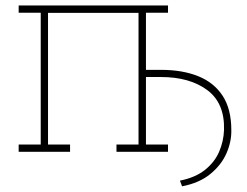

<svg xmlns="http://www.w3.org/2000/svg" viewBox="-20 -548 891 693"><path d="M637.2 124.5 629.4 104Q685.5 92.8 720.2 64.9Q754.9 37.1 771 -0.5Q787.1 -38.1 788.6 -78.6Q791.5 -175.8 728 -222.9Q664.6 -270 561 -270H506.8V-26.4H586.4V0H400.4V-26.4H480V-501.5H153.3V-26.4H232.9V0H47.4V-26.4H127V-502H47.4V-528.3H127H586.4V-502H506.8V-295.9H561Q638.7 -295.9 695.6 -272.9Q752.4 -250 783.7 -202.1Q814.9 -154.3 814.9 -78.6Q815.9 -37.1 797.6 4.9Q779.3 46.9 739.7 79.6Q700.2 112.3 637.2 124.5Z"/></svg>

Font: Roboto Slab LO Thin
Style: Regular
Weight: 250
Designer: Google
Version: Version 2.00;September 28, 2018;FontCreator 11.5.0.2427 64-b